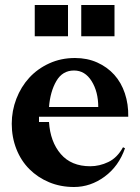

<svg xmlns="http://www.w3.org/2000/svg" viewBox="-20 -736 558 768"><path d="M493 -269H136V-248H176Q181 -169 223 -120Q265 -71 341 -71Q378 -71 413.5 -88Q449 -105 472 -147L480 -143Q455 -71 398.5 -29.5Q342 12 276 12Q222 12 176.5 -7Q131 -26 97.5 -59.5Q64 -93 45.5 -140Q27 -187 27 -241Q27 -293 45.5 -341Q64 -389 97 -425Q130 -461 177 -482.5Q224 -504 280 -504Q329 -504 369 -486Q409 -468 437 -437Q465 -406 479.5 -362.5Q494 -319 493 -269ZM276 -454Q230 -454 205.5 -412Q181 -370 176 -308H373Q373 -369 346.5 -411.5Q320 -454 276 -454ZM119 -591V-716H252V-591ZM305 -591V-716H438V-591Z"/></svg>

Font: Redaction
Style: Bold
Weight: 700
Designer: Jeremy Mickel / Forest Young
Foundry: MCKL
Version: Version 2.001; Redaction Bold